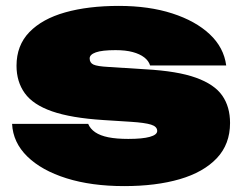

<svg xmlns="http://www.w3.org/2000/svg" viewBox="-20 -613 826 651"><path d="M760 -196Q760 -124 715 -76.5Q670 -29 589.5 -5.5Q509 18 401 18Q290 18 205.5 -8.5Q121 -35 72.5 -82.5Q24 -130 21 -193H279Q286 -176 303 -164.5Q320 -153 347.5 -147.5Q375 -142 415 -142Q463 -142 488 -149Q513 -156 513 -169Q513 -184 492 -190.5Q471 -197 424 -200L330 -206Q221 -213 156.5 -235.5Q92 -258 64 -297Q36 -336 36 -390Q36 -459 79.5 -504Q123 -549 201 -571Q279 -593 383 -593Q485 -593 564 -567.5Q643 -542 691 -497Q739 -452 747 -391H489Q484 -407 469 -418.5Q454 -430 430 -436.5Q406 -443 372 -443Q326 -443 305 -435.5Q284 -428 284 -415Q284 -400 297 -394Q310 -388 348 -386L474 -378Q582 -372 644.5 -349.5Q707 -327 733.5 -289Q760 -251 760 -196Z"/></svg>

Font: Bounded
Style: Regular
Weight: 900
Designer: Vlad Churkin
Version: Version 1.0